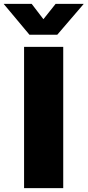

<svg xmlns="http://www.w3.org/2000/svg" viewBox="-83 -969 451 989"><path d="M242.7 -727.5V0H41V-727.5ZM80.1 -949.2 140.6 -870.1 203.6 -949.2H347.7V-948.2L211.9 -790H68.8L-63.5 -948.2V-949.2Z"/></svg>

Font: Inter 28pt Black
Style: Regular
Weight: 900
Designer: Rasmus Andersson
Foundry: rsms
Version: Version 4.001;git-66647c0bb